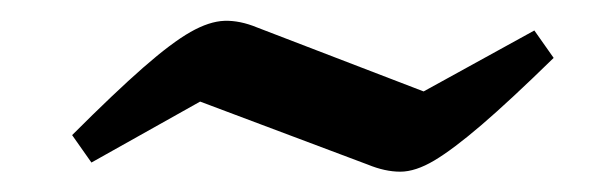

<svg xmlns="http://www.w3.org/2000/svg" viewBox="-20 -376 600 189"><path d="M70 -216 51 -243Q93 -285 121 -309.5Q149 -334 167.5 -344.5Q186 -355 201 -355.5Q216 -356 233 -349L397 -286L506 -346L525 -319Q482 -277 454 -253Q426 -229 407.5 -218Q389 -207 374 -207Q359 -207 342 -214L177 -276Z"/></svg>

Font: Piazzolla SemiBold
Style: Italic
Weight: 600
Italic angle: -11.3°
Designer: Juan Pablo del Peral
Foundry: Huerta Tipografica
Version: Version 1.330